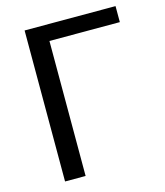

<svg xmlns="http://www.w3.org/2000/svg" viewBox="-108 -798 754 880"><g transform="rotate(-15 269.0 -358.0)"><path d="M189 0H91.5V-716.5H523V-640.5H189Z"/></g></svg>

Font: Verano Sans
Style: Regular
Weight: 400
Designer: Lukasz Dziedzic with Adam Twardoch and Botio Nikoltchev
Foundry: tyPoland Lukasz Dziedzic
Version: Version 3.001;December 28, 2019;FontCreator 12.0.0.2547 64-b